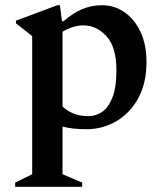

<svg xmlns="http://www.w3.org/2000/svg" viewBox="-20 -484 620 734"><path d="M38 230V214L103 182V-346L41 -395V-405L199 -464H209L217 -403H223Q260 -435 295 -449.5Q330 -464 370 -464Q417 -464 455.5 -437.5Q494 -411 517 -362.5Q540 -314 540 -247Q540 -166 508.5 -108.5Q477 -51 424.5 -20.5Q372 10 310 10Q258 10 219 0V182L294 214V230ZM299 -387Q261 -387 219 -363V-77Q258 -40 318 -40Q346 -40 370 -56Q394 -72 409.5 -110.5Q425 -149 425 -216Q425 -304 387 -345.5Q349 -387 299 -387Z"/></svg>

Font: Spectral SemiBold
Style: Regular
Weight: 600
Designer: Jean-Baptiste Levee
Foundry: Production Type
Version: Version 2.001